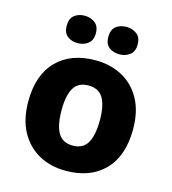

<svg xmlns="http://www.w3.org/2000/svg" viewBox="-113 -852 854 954"><g transform="rotate(15 313.5 -374.5)"><path d="M583 -276Q583 -138 510.5 -64Q438 10 312 10Q234 10 173.5 -23.5Q113 -57 78.5 -120.5Q44 -184 44 -276Q44 -412 116.5 -485.5Q189 -559 315 -559Q393 -559 453.5 -526Q514 -493 548.5 -430Q583 -367 583 -276ZM215 -276Q215 -199 238 -159.5Q261 -120 314 -120Q366 -120 389 -159.5Q412 -199 412 -276Q412 -352 389 -390.5Q366 -429 313 -429Q261 -429 238 -390.5Q215 -352 215 -276ZM131 -688Q131 -725 152.5 -742Q174 -759 205 -759Q236 -759 258.5 -742Q281 -725 281 -688Q281 -652 258.5 -635Q236 -618 205 -618Q174 -618 152.5 -635Q131 -652 131 -688ZM345 -688Q345 -725 366.5 -742Q388 -759 421 -759Q451 -759 473.5 -742Q496 -725 496 -688Q496 -652 473.5 -635Q451 -618 421 -618Q388 -618 366.5 -635Q345 -652 345 -688Z"/></g></svg>

Font: Noto Sans Kannada ExtraBold
Style: Regular
Weight: 800
Designer: Jelle Bosma - Monotype Design Team
Foundry: Monotype Imaging Inc.
Version: Version 2.005; ttfautohint (v1.8.4.7-5d5b)